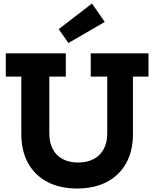

<svg xmlns="http://www.w3.org/2000/svg" viewBox="-20 -1063 879 1094"><path d="M497 -759H826V-626.5H737.5V-299.5Q737.5 -203 699 -133.5Q660.5 -64 589.2 -26.5Q518 11 419 11Q321 11 249.8 -26.5Q178.5 -64 140 -133.5Q101.5 -203 101.5 -299.5V-626.5H13V-759H355V-626.5H261V-303Q261 -250.5 280.5 -213.5Q300 -176.5 336.8 -156.8Q373.5 -137 425 -137Q477 -137 514 -156.8Q551 -176.5 571 -213.8Q591 -251 591 -303V-626.5H497ZM504 -1043 577 -938 370 -818 314.5 -897Z"/></svg>

Font: Hepta Slab
Style: Bold
Weight: 700
Designer: Michael LaGattuta
Foundry: Michael LaGattuta
Version: Version 1.100